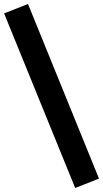

<svg xmlns="http://www.w3.org/2000/svg" viewBox="-26 -825 514 960"><path d="M350 115 -5.5 -758 114 -805 469 68Z"/></svg>

Font: Geologica SemiBold
Style: Regular
Weight: 600
Designer: Sindre Bremnes, Frode Helland
Foundry: Monokrom Skriftforlag AS
Version: Version 1.010;gftools[0.9.28]